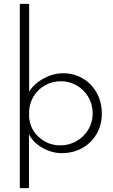

<svg xmlns="http://www.w3.org/2000/svg" viewBox="-20 -780 584 988"><path d="M504 -196Q504 -137 477 -90.5Q450 -44 403 -18Q356 8 298 8Q246 8 198 -19.5Q150 -47 129 -89V188H82V-760H130V-309Q156 -350 205 -376.5Q254 -403 306 -403Q361 -403 406.5 -376Q452 -349 478 -301.5Q504 -254 504 -196ZM457 -196Q457 -243 434.5 -281Q412 -319 374.5 -340.5Q337 -362 294 -362Q250 -362 213.5 -342Q177 -322 155 -287.5Q133 -253 130 -211V-174Q136 -113 182 -72.5Q228 -32 291 -32Q336 -32 374 -54Q412 -76 434.5 -113.5Q457 -151 457 -196Z"/></svg>

Font: Josefin Sans Light
Style: Regular
Weight: 300
Designer: Santiago Orozco
Foundry: Typemade
Version: Version 2.000